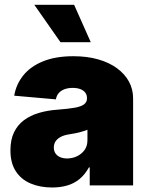

<svg xmlns="http://www.w3.org/2000/svg" viewBox="-20 -789 635 817"><path d="M202.1 8.8Q149.9 8.8 109.6 -8.5Q69.3 -25.9 46.9 -60.8Q24.4 -95.7 24.4 -149.4Q24.4 -194.3 39.6 -225.8Q54.7 -257.3 82 -277.6Q109.4 -297.9 145.8 -308.6Q182.1 -319.3 224.6 -322.3Q270 -325.7 297.6 -330.6Q325.2 -335.4 337.6 -345Q350.1 -354.5 350.1 -370.1V-372.1Q350.1 -385.7 342.5 -395.3Q335 -404.8 321.5 -409.9Q308.1 -415 289.1 -415Q270.5 -415 255.4 -409.7Q240.2 -404.3 230.5 -393.6Q220.7 -382.8 217.8 -366.2L40.5 -381.8Q48.3 -429.2 78.4 -467.3Q108.4 -505.4 162.1 -527.6Q215.8 -549.8 292.5 -549.8Q350.6 -549.8 397.7 -536.4Q444.8 -522.9 478 -498.5Q511.2 -474.1 528.8 -441.7Q546.4 -409.2 546.4 -370.6V0H361.8V-76.7H358.4Q341.3 -45.9 318.4 -27.1Q295.4 -8.3 266.4 0.2Q237.3 8.8 202.1 8.8ZM265.6 -114.7Q287.6 -114.7 307.4 -124Q327.1 -133.3 339.6 -150.4Q352.1 -167.5 352.1 -192.4V-236.8Q344.2 -233.9 335.7 -231Q327.1 -228 317.1 -225.6Q307.1 -223.1 296.6 -221.2Q286.1 -219.2 273.9 -217.3Q251.5 -213.9 237.1 -205.8Q222.7 -197.8 215.8 -186.5Q209 -175.3 209 -161.1Q209 -146.5 216.3 -136Q223.6 -125.5 236.3 -120.1Q249 -114.7 265.6 -114.7ZM237.3 -609.4 126 -768.6H295.4L366.2 -609.4Z"/></svg>

Font: Inter 16pt Black
Style: Regular
Weight: 900
Version: Version 4.001;git-66647c0bb